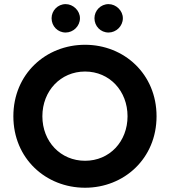

<svg xmlns="http://www.w3.org/2000/svg" viewBox="-20 -883 827 918"><path d="M499 -863.3C460.9 -863.3 431.6 -832 431.6 -795.9C431.6 -757.8 460.9 -727.5 499 -727.5C535.2 -727.5 567.4 -757.8 567.4 -795.9C567.4 -832 535.2 -863.3 499 -863.3ZM293.9 -863.3C255.9 -863.3 226.6 -832 226.6 -795.9C226.6 -757.8 255.9 -727.5 293.9 -727.5C330.1 -727.5 362.3 -757.8 362.3 -795.9C362.3 -832 330.1 -863.3 293.9 -863.3ZM386.7 -668.9C199.2 -668.9 43.9 -529.3 43.9 -327.1C43.9 -125 199.2 14.6 386.7 14.6C573.2 14.6 728.5 -125 728.5 -327.1C728.5 -529.3 573.2 -668.9 386.7 -668.9ZM386.7 -541C503.9 -541 589.8 -448.2 589.8 -327.1C589.8 -206.1 503.9 -114.3 386.7 -114.3C269.5 -114.3 182.6 -206.1 182.6 -327.1C182.6 -448.2 269.5 -541 386.7 -541Z"/></svg>

Font: Sen-gleads
Style: Bold
Weight: 700
Designer: Kosal Sen, Philatype
Foundry: Philatype
Version: Version 1.004; ttfautohint (v1.8.3)